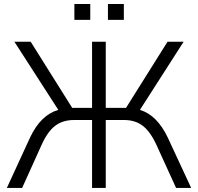

<svg xmlns="http://www.w3.org/2000/svg" viewBox="-20 -924 974 944"><path d="M127.9 -248Q179.7 -358.4 266.6 -383.8L50.8 -718.8H130.9L335 -393.6H432.6V-718.8H500V-393.6H599.6L803.7 -718.8H882.8L668 -383.8Q752 -358.4 804.7 -248L919.9 0H845.7L749 -211.9Q718.8 -277.3 681.6 -305.7Q644.5 -334 589.8 -334H500V0H432.6V-334H344.7Q289.1 -334 251.5 -305.7Q213.9 -277.3 184.6 -211.9L88.9 0H13.7ZM345.7 -826.2V-904.3H423.8V-826.2ZM510.7 -826.2V-904.3H588.9V-826.2Z"/></svg>

Font: Min Sans Light
Style: Regular
Weight: 300
Designer: Jinseong-Kim, NotoSansCJK, Nunito
Foundry: Jinseong-Kim
Version: Version 1.400;Glyphs 3.1.2 (3151)